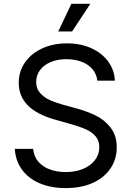

<svg xmlns="http://www.w3.org/2000/svg" viewBox="-20 -962 682 995"><path d="M56.6 -190.4H151.9Q155.3 -150.9 179 -123.8Q202.6 -96.7 239.5 -83.5Q276.4 -70.3 320.8 -70.3Q370.1 -70.3 409.7 -86.4Q449.2 -102.5 471.9 -132.1Q494.6 -161.6 494.6 -199.7Q494.6 -232.9 475.8 -255.1Q457 -277.3 426.8 -291Q396.5 -304.7 350.6 -317.9L262.7 -342.8Q77.1 -395.5 77.1 -532.7Q77.1 -592.8 110.1 -639.4Q143.1 -686 200 -711.7Q256.8 -737.3 327.1 -737.3Q397.5 -737.3 453.1 -712.2Q508.8 -687 541 -642.8Q573.2 -598.6 575.2 -543.9H484.4Q480.5 -578.6 459 -603.8Q437.5 -628.9 402.6 -642.1Q367.7 -655.3 324.2 -655.3Q277.8 -655.3 242.2 -640.1Q206.5 -625 187 -598.1Q167.5 -571.3 167.5 -537.1Q167.5 -502 189.2 -478.5Q210.9 -455.1 240.2 -442.4Q269.5 -429.7 306.2 -419.4L378.9 -399.4Q431.6 -384.8 475.8 -363.5Q520 -342.3 552.5 -301.5Q585 -260.7 585 -198.2Q585 -138.2 553.5 -90.3Q522 -42.5 462.4 -14.9Q402.8 12.7 320.8 12.7Q243.2 12.7 184.8 -12.5Q126.5 -37.6 93.5 -83.5Q60.5 -129.4 56.6 -190.4ZM350.1 -942.4H448.2L353.5 -798.8H281.7Z"/></svg>

Font: Inter RS Variable
Style: Regular
Weight: 400
Designer: Rasmus Andersson (customised by Maria Ramos and Noel Pretorius)
Foundry: rsms
Version: Version 3.001;Glyphs 3.2.3 (3260)